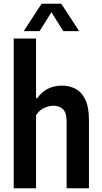

<svg xmlns="http://www.w3.org/2000/svg" viewBox="-20 -1016 551 1036"><path d="M54 0V-808H174.5V-486.5H181Q204.5 -519.5 237.8 -536.8Q271 -554 315.5 -554Q355 -554 388 -536.5Q421 -519 440.5 -478.2Q460 -437.5 460 -368V0H339.5V-359Q339.5 -408.5 319.8 -427Q300 -445.5 268.5 -445.5Q246 -445.5 219 -433.8Q192 -422 174.5 -394V0ZM108 -848 204.5 -996H310.5L407 -848H321.5L257.5 -950L193.5 -848Z"/></svg>

Font: Encode Sans Cnd SmBold
Style: Regular
Weight: 600
Width: 3
Designer: Multiple Designers
Foundry: Impallari Type
Version: Version 3.002; ttfautohint (v1.8.3) -l 8 -r 50 -G 200 -x 14 